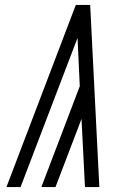

<svg xmlns="http://www.w3.org/2000/svg" viewBox="-20 -755 540 775"><path d="M323 0 309 -275 204 0H147L302 -407L293 -602L63 0H6L286 -735H344L381 0Z"/></svg>

Font: Iosevka Term Curly Lt Obl
Style: Regular
Weight: 300
Italic angle: -9°
Designer: Belleve Invis
Foundry: Belleve Invis
Version: Version 32.3.0